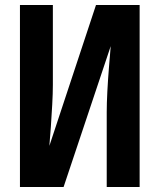

<svg xmlns="http://www.w3.org/2000/svg" viewBox="-20 -750 640 770"><path d="M60 0V-730H192V-410Q192 -376 189.5 -331Q187 -286 184 -242Q181 -198 178 -165L365 -730H540V0H408V-300Q408 -335 410.5 -383Q413 -431 417 -480Q421 -529 424 -565L235 0Z"/></svg>

Font: NKDuy Mono ExtraBold
Style: Regular
Weight: 800
Monospace: yes
Designer: NKDuy
Foundry: NKDuy
Version: Version 2.251; ttfautohint (v1.8.4.7-5d5b)